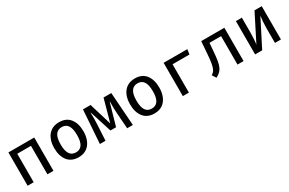

<svg xmlns="http://www.w3.org/2000/svg" viewBox="120 -1619 4068 2699"><g transform="rotate(-30 2154.0 -270.0)"><path d="M419 0V-462.1H196.4V0H97.9V-540.5H517.4V0Z M924.1 -553.3Q1040 -553.3 1100.3 -476.4Q1160.5 -399.5 1160.5 -270.8Q1160.5 -187.2 1133.1 -123.1Q1105.6 -59 1052.8 -23.1Q1000 12.8 923.1 12.8Q807.2 12.8 746.4 -64.1Q685.6 -141 685.6 -269.7Q685.6 -353.8 713.1 -417.7Q740.5 -481.5 793.6 -517.4Q846.7 -553.3 924.1 -553.3ZM924.1 -474.9Q857.4 -474.9 823.6 -424.9Q789.7 -374.9 789.7 -269.7Q789.7 -165.6 823.1 -115.6Q856.4 -65.6 923.1 -65.6Q989.7 -65.6 1023.1 -115.6Q1056.4 -165.6 1056.4 -270.8Q1056.4 -375.4 1023.1 -425.1Q989.7 -474.9 924.1 -474.9Z M1767.7 -540.5 1806.2 0H1713.8L1694.9 -251.3Q1691.8 -296.4 1690.8 -343.6Q1689.7 -390.8 1691.3 -445.1H1687.2L1585.6 -90.3H1494.4L1381.5 -445.1H1377.4Q1380 -399.5 1379.2 -348.5Q1378.5 -297.4 1375.9 -251.8L1362.1 0H1270.8L1308.2 -540.5H1431.8L1541.5 -177.4L1642.1 -540.5Z M2154.9 -553.3Q2270.8 -553.3 2331 -476.4Q2391.3 -399.5 2391.3 -270.8Q2391.3 -187.2 2363.8 -123.1Q2336.4 -59 2283.6 -23.1Q2230.8 12.8 2153.8 12.8Q2037.9 12.8 1977.2 -64.1Q1916.4 -141 1916.4 -269.7Q1916.4 -353.8 1943.8 -417.7Q1971.3 -481.5 2024.4 -517.4Q2077.4 -553.3 2154.9 -553.3ZM2154.9 -474.9Q2088.2 -474.9 2054.4 -424.9Q2020.5 -374.9 2020.5 -269.7Q2020.5 -165.6 2053.8 -115.6Q2087.2 -65.6 2153.8 -65.6Q2220.5 -65.6 2253.8 -115.6Q2287.2 -165.6 2287.2 -270.8Q2287.2 -375.4 2253.8 -425.1Q2220.5 -474.9 2154.9 -474.9Z M2715.9 0H2617.4V-540.5H3002.1L2990.3 -460H2715.9Z M3603.1 -540.5V0H3504.6V-461.5H3316.4L3305.6 -331.3Q3299 -240.5 3289 -182.8Q3279 -125.1 3262.3 -89.2Q3245.6 -53.3 3220.3 -30.5Q3194.9 -7.7 3156.9 12.8L3115.4 -50.3Q3134.4 -62.6 3149.2 -77.4Q3164.1 -92.3 3175.9 -120Q3187.7 -147.7 3196.4 -196.9Q3205.1 -246.2 3211.3 -326.7L3227.7 -540.5Z M4209.7 -540.5V0H4112.8V-240Q4112.8 -295.4 4116.7 -345.9Q4120.5 -396.4 4126.7 -434.4L3905.1 0H3790.3V-540.5H3887.2V-301Q3887.2 -247.2 3883.6 -194.6Q3880 -142.1 3873.8 -108.2L4092.8 -540.5Z"/></g></svg>

Font: Fira Code Retina
Style: Regular
Weight: 450
Monospace: yes
Designer: Carrois Corporate, Edenspiekermann AG, Nikita Prokopov
Foundry: Carrois Corporate, Edenspiekermann AG, Nikita Prokopov
Version: Version 6.002